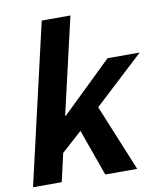

<svg xmlns="http://www.w3.org/2000/svg" viewBox="-100 -870 805 942"><g transform="rotate(-10 303.0 -399.0)"><path d="M172 -798H315L204 -318H208L458 -560H618L371 -331L507 0H348L265 -232L163 -140L131 0H-12Z"/></g></svg>

Font: KaiGen Gothic CN Bold
Style: Bold
Weight: 700
Designer: Ryoko NISHIZUKA  (kana & ideographs); Paul D. Hunt (Latin, Greek & Cyrillic); Wenlong ZHANG  (bopomofo); Sandoll Communi
Foundry: Adobe Systems Incorporated
Version: Version 1.002.20150501